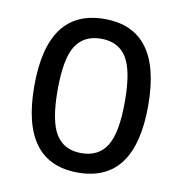

<svg xmlns="http://www.w3.org/2000/svg" viewBox="-66 -592 633 665"><g transform="rotate(10 250.0 -260.0)"><path d="M339.4 -415.5Q310.5 -460.9 250 -460.9Q189.5 -460.9 160.6 -415.5Q131.8 -370.1 131.8 -260.3Q131.8 -150.4 160.6 -104.5Q189.5 -58.6 250 -58.6Q310.5 -58.6 339.4 -104.5Q368.2 -150.4 368.2 -260.3Q368.2 -370.1 339.4 -415.5ZM450.2 -260.3Q450.2 9.8 250 9.8Q49.8 9.8 49.8 -260.3Q49.8 -530.3 250 -530.3Q450.2 -530.3 450.2 -260.3Z"/></g></svg>

Font: Rounded Mgen+ 1m regular
Style: Regular
Weight: 400
Designer: [Source Han Sans]
Ryoko NISHIZUKA  (kana & ideographs); Paul D. Hunt (Latin, Greek & Cyrillic); Wenlong ZHANG  (bopomofo
Version: Version 1.059.20150602